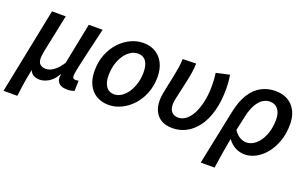

<svg xmlns="http://www.w3.org/2000/svg" viewBox="-93 -867 2255 1408"><g transform="rotate(20 1034.5 -162.5)"><path d="M-14 178 121 -491H228L168 -202Q165 -186 162.5 -169.5Q160 -153 160 -143Q160 -107 177.5 -93Q195 -79 222 -79Q240 -79 258.5 -87Q277 -95 298.5 -114.5Q320 -134 344 -170L408 -491H516Q492 -389 472.5 -306.5Q453 -224 442 -171Q431 -118 431 -104Q431 -87 438.5 -82Q446 -77 456 -77Q461 -77 467 -78Q473 -79 478 -80L476 1Q466 4 453 7Q440 10 422 10Q379 10 359 -7Q339 -24 338 -55Q338 -60 339 -64Q340 -68 341 -78H337Q310 -30 274 -9.5Q238 11 206 11Q182 11 160.5 1Q139 -9 128 -36Q119 8 113 42.5Q107 77 102.5 109Q98 141 94 178Z M744 12Q689 12 648 -12.5Q607 -37 585 -82Q563 -127 563 -188Q563 -259 585.5 -316.5Q608 -374 647 -416Q686 -458 734 -480.5Q782 -503 831 -503Q887 -503 927.5 -478.5Q968 -454 990.5 -409Q1013 -364 1013 -303Q1013 -233 990 -175Q967 -117 928.5 -75.5Q890 -34 842 -11Q794 12 744 12ZM756 -75Q785 -75 812 -92.5Q839 -110 859.5 -140.5Q880 -171 892.5 -212Q905 -253 905 -300Q905 -356 883.5 -386Q862 -416 820 -416Q791 -416 764 -399Q737 -382 716 -351.5Q695 -321 683 -280Q671 -239 671 -192Q671 -137 693 -106Q715 -75 756 -75Z M1242 12Q1190 12 1155.5 -8Q1121 -28 1103.5 -64Q1086 -100 1086 -147Q1086 -170 1091 -200.5Q1096 -231 1104 -267Q1112 -303 1120 -341.5Q1128 -380 1134 -417.5Q1140 -455 1141 -490L1245 -493Q1245 -461 1239 -422.5Q1233 -384 1224 -343Q1215 -302 1206.5 -265Q1198 -228 1192 -199.5Q1186 -171 1186 -157Q1186 -114 1205.5 -94.5Q1225 -75 1255 -75Q1286 -75 1313.5 -95Q1341 -115 1362.5 -154.5Q1384 -194 1397 -251.5Q1410 -309 1410 -384Q1410 -405 1408 -431Q1406 -457 1403 -478L1507 -501Q1512 -469 1514 -443Q1516 -417 1516 -395Q1516 -293 1494.5 -217Q1473 -141 1435 -90Q1397 -39 1347.5 -13.5Q1298 12 1242 12Z M1525 178 1613 -248Q1632 -340 1668.5 -396Q1705 -452 1754.5 -477.5Q1804 -503 1861 -503Q1948 -503 1996.5 -450Q2045 -397 2045 -308Q2045 -236 2024 -177Q2003 -118 1968.5 -75.5Q1934 -33 1891.5 -10.5Q1849 12 1805 12Q1768 12 1733.5 -5.5Q1699 -23 1672 -60Q1664 -17 1657.5 21.5Q1651 60 1645 98Q1639 136 1633 178ZM1786 -75Q1816 -75 1842.5 -91.5Q1869 -108 1890.5 -139Q1912 -170 1924.5 -213Q1937 -256 1937 -308Q1937 -358 1914 -387Q1891 -416 1850 -416Q1821 -416 1795 -399Q1769 -382 1748 -345.5Q1727 -309 1714 -251L1689 -136Q1705 -112 1722 -99Q1739 -86 1755.5 -80.5Q1772 -75 1786 -75Z"/></g></svg>

Font: Source Sans 3 SemiBold
Style: Italic
Weight: 600
Italic angle: -11°
Designer: Paul D. Hunt
Foundry: Adobe
Version: Version 3.046;hotconv 1.0.118;makeotfexe 2.5.65603